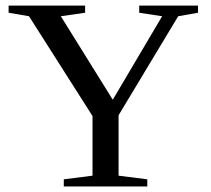

<svg xmlns="http://www.w3.org/2000/svg" viewBox="-20 -675 762 695"><path d="M409.2 -257.8V-39.1L513.2 -25.9V0H210.9V-25.9L314.9 -39.1V-254.9L85 -616.2L11.2 -628.9V-654.8H288.1V-628.9L200.2 -616.2L388.2 -314L566.9 -616.2L483.9 -628.9V-654.8H696.8V-628.9L625 -616.2Z"/></svg>

Font: Tinos
Style: Regular
Weight: 400
Designer: Steve Matteson
Foundry: Monotype Imaging Inc.
Version: Version 1.23